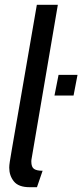

<svg xmlns="http://www.w3.org/2000/svg" viewBox="-20 -770 343 800"><path d="M103.5 10Q57.5 10 38 -14Q18.5 -38 18.5 -71.5Q18.5 -81 20.8 -96Q23 -111 29 -145.5L133.5 -750H221L116.5 -137Q113 -115 111.8 -109.5Q110.5 -104 110.5 -97Q110.5 -74 121.8 -66.2Q133 -58.5 157.5 -58.5L134 10ZM207 -372 224 -458H303L286.5 -372Z"/></svg>

Font: Cabin Condensed
Style: Italic
Weight: 400
Width: 3
Italic angle: -10°
Designer: Pablo Impallari
Foundry: Pablo Impallari. http://www.impallari.com Igino Marini. http://www.ikern.com
Version: Version 3.001; ttfautohint (v1.8.3)